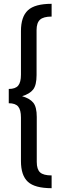

<svg xmlns="http://www.w3.org/2000/svg" viewBox="-20 -854 332 1008"><path d="M251 -767Q208 -767 190 -750.5Q172 -734 172 -696V-460Q172 -407 154 -384Q136 -361 96 -349Q137 -337 155 -314.5Q173 -292 173 -240V-4Q173 35 190.5 51Q208 67 251 67V134Q163 134 126.5 100.5Q90 67 90 -8V-237Q90 -277 75.5 -294.5Q61 -312 26 -312V-387Q61 -387 75.5 -404.5Q90 -422 90 -462V-691Q90 -766 126.5 -800Q163 -834 251 -834Z"/></svg>

Font: Fira Sans Condensed
Style: Regular
Weight: 400
Width: 3
Designer: bBox Type GmbH & Carrois Corporate GbR & Edenspiekermann AG
Foundry: bBox Type GmbH & Carrois Corporate GbR & Edenspiekermann AG
Version: Version 4.301